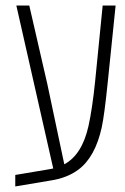

<svg xmlns="http://www.w3.org/2000/svg" viewBox="-20 -650 453 694"><path d="M397.9 -629.9 369.6 -354Q357.4 -233.9 347.7 -189.5Q324.2 -82.5 263.7 -37.1Q222.7 -6.3 160.6 2.9L35.2 23.9V-17.6L157.2 -38.1L172.4 -41L39.1 -629.9H85.9L151.4 -344.7L212.4 -56.2Q276.4 -90.3 299.8 -194.3Q313.5 -255.9 323.7 -354.5L351.1 -629.9Z"/></svg>

Font: Open Sans Hebrew Condensed Light
Style: Regular
Weight: 300
Width: 3
Foundry: Ascender Corporation, Yanek Iontef
Version: Version 2.001;PS 002.001;hotconv 1.0.70;makeotf.lib2.5.58329